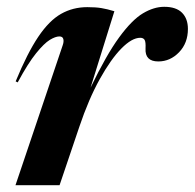

<svg xmlns="http://www.w3.org/2000/svg" viewBox="-20 -544 572 564"><path d="M164 -410.5Q168 -421.5 166 -429.2Q164 -437 154.5 -437Q143 -437 126.2 -426.8Q109.5 -416.5 86 -387.5Q62.5 -358.5 32 -302L26 -305Q60.5 -388.5 92.5 -436Q124.5 -483.5 159.2 -503.2Q194 -523 236.5 -523Q261.5 -523 278 -520.2Q294.5 -517.5 316 -511L246 -286.5Q292.5 -383 330 -434.2Q367.5 -485.5 399.8 -504.8Q432 -524 462.5 -524Q497.5 -524 514.8 -506.5Q532 -489 532 -459Q532 -417.5 506 -390.5Q480 -363.5 445 -363.5Q405.5 -363.5 407.5 -401.5Q408.5 -420.5 404.8 -426.8Q401 -433 392 -433Q367.5 -433 336.5 -401.5Q305.5 -370 273 -311.5Q240.5 -253 213 -171.5L155 0H25.5Z"/></svg>

Font: Newsreader 72pt SemiBold
Style: Italic
Weight: 600
Italic angle: -17°
Designer: Hugues Gentile
Foundry: Production Type
Version: Version 1.003; ttfautohint (v1.8.3)